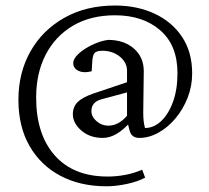

<svg xmlns="http://www.w3.org/2000/svg" viewBox="-20 -484 743 682"><path d="M358.4 177.7Q265.1 177.7 194.6 140.4Q124 103 84.7 34.2Q45.4 -34.7 45.4 -129.4Q45.4 -225.6 88.1 -301.3Q130.9 -377 208.3 -420.7Q285.6 -464.4 388.7 -464.4Q466.3 -464.4 528.3 -435.8Q590.3 -407.2 626.5 -353.3Q662.6 -299.3 662.6 -223.1Q662.6 -178.2 646.5 -137Q630.4 -95.7 603.3 -63.5Q576.2 -31.2 542.7 -12.7Q509.3 5.9 474.6 5.9Q447.3 5.9 440.4 -20L432.6 -50.8L443.8 -51.3Q393.6 5.9 345.2 5.9Q299.3 5.9 269 -20.3Q238.8 -46.4 238.8 -78.1Q238.8 -104.5 255.6 -121.3Q272.5 -138.2 312 -151.9L431.2 -191.9V-232.9Q431.2 -262.2 405.5 -283Q379.9 -303.7 343.3 -303.7Q322.8 -303.7 315.7 -295.4Q308.6 -287.1 307.6 -262.2L305.7 -231Q299.3 -229.5 293.7 -228.5Q288.1 -227.5 283.2 -227.5Q264.2 -227.5 252.2 -236.1Q240.2 -244.6 240.2 -259.3Q240.2 -275.9 259.5 -293.5Q278.8 -311 307.4 -324.7Q335.9 -338.4 363.8 -342.3Q419.9 -342.3 455.1 -312Q490.2 -281.7 490.7 -232.4L488.8 -84.5Q488.8 -50.3 495.1 -29.3Q526.4 -29.3 552.5 -54Q578.6 -78.6 594.5 -122.3Q610.4 -166 610.4 -224.1Q610.4 -323.7 548.8 -376.7Q487.3 -429.7 388.7 -429.7Q301.8 -429.7 239 -392.6Q176.3 -355.5 142.3 -289.8Q108.4 -224.1 108.4 -137.7Q108.4 -6.3 174.8 68.4Q241.2 143.1 362.3 143.1Q393.1 143.1 424.8 137.2Q456.5 131.3 484.9 118.7L495.6 147Q469.2 161.1 430.7 169.4Q392.1 177.7 358.4 177.7ZM364.7 -37.6Q400.9 -37.6 431.2 -72.8V-155.8L340.3 -131.3Q304.7 -121.6 304.7 -89.4Q304.7 -69.3 323 -53.5Q341.3 -37.6 364.7 -37.6Z"/></svg>

Font: Lateef Light
Style: Regular
Weight: 300
Designer: SIL International
Foundry: SIL International
Version: Version 4.200